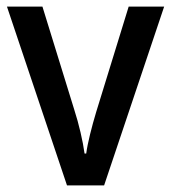

<svg xmlns="http://www.w3.org/2000/svg" viewBox="-20 -652 517 579"><path d="M182 -93H294L475 -632H368L270 -314C257 -271 244 -220 240 -189H235C230 -226 218 -278 204 -321L108 -632H1Z"/></svg>

Font: Noto Sans Kannada UI SemiCondensed Medium
Style: Regular
Weight: 500
Width: 4
Designer: Jelle Bosma - Monotype Design Team
Foundry: Monotype Imaging Inc.
Version: Version 2.005